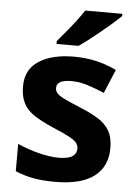

<svg xmlns="http://www.w3.org/2000/svg" viewBox="-55 -808 606 860"><g transform="rotate(5 248.5 -378.0)"><path d="M459 -162Q459 -79 400.5 -34.5Q342 10 226 10Q169 10 128 2.5Q87 -5 46 -22V-145Q90 -125 141 -112Q192 -99 231 -99Q275 -99 293.5 -112Q312 -125 312 -146Q312 -160 304.5 -171Q297 -182 272 -196Q247 -210 194 -232Q143 -254 110 -275.5Q77 -297 61 -327.5Q45 -358 45 -404Q45 -480 104 -518Q163 -556 261 -556Q312 -556 358 -546Q404 -536 453 -513L408 -406Q368 -423 332 -434.5Q296 -446 259 -446Q226 -446 209.5 -437Q193 -428 193 -410Q193 -397 201.5 -386.5Q210 -376 234.5 -364Q259 -352 307 -332Q354 -313 388 -292.5Q422 -272 440.5 -241.5Q459 -211 459 -162ZM460 -756Q446 -742 423 -722Q400 -702 373.5 -680Q347 -658 321.5 -638.5Q296 -619 277 -606H178V-619Q194 -638 215.5 -663.5Q237 -689 258 -716.5Q279 -744 293 -766H460Z"/></g></svg>

Font: Noto Sans Lisu
Style: Regular
Weight: 400
Designer: Monotype Design Team. David Williams.
Foundry: Monotype Imaging Inc.
Version: Version 2.102